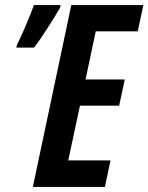

<svg xmlns="http://www.w3.org/2000/svg" viewBox="-20 -734 583 754"><path d="M392 0 414 -104H248L294 -319H448L470 -422H316L356 -611H521L543 -714H260L109 0ZM114 -547Q134 -573 167.5 -625Q201 -677 216 -704L218 -714H113Q105 -689 82.5 -636.5Q60 -584 47 -559L44 -547Z"/></svg>

Font: Noto Sans Display Condensed
Style: Bold Italic
Weight: 700
Width: 3
Designer: Monotype Design team
Foundry: Monotype Imaging Inc.
Version: 1.000